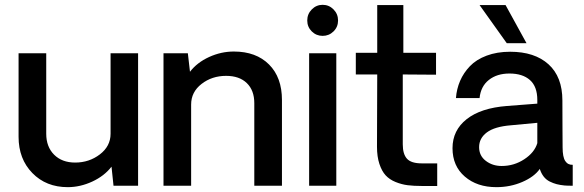

<svg xmlns="http://www.w3.org/2000/svg" viewBox="-20 -771 2423 797"><path d="M553.2 -549.8V0H451.2L442.9 -79.1Q413.1 -40.5 363 -17.3Q313 5.9 261.2 5.9Q171.4 5.9 114.3 -52.7Q57.1 -111.3 57.1 -203.1V-549.8H171.9V-215.8Q171.9 -161.6 204.6 -128.9Q237.3 -96.2 292 -96.2Q350.1 -96.2 394.5 -130.1Q439 -164.1 439 -215.8V-549.8Z M950.7 -557.1Q1043 -557.1 1096.7 -503.4Q1150.4 -449.7 1150.4 -356V0H1035.6V-342.8Q1035.6 -396 1004.6 -426Q973.6 -456.1 918.5 -456.1Q859.9 -456.1 816.7 -422.6Q773.4 -389.2 773.4 -336.9V0H658.7V-549.8H759.8L768.6 -473.1Q798.3 -511.7 848.1 -534.4Q897.9 -557.1 950.7 -557.1Z M1364.5 -640.6Q1345.7 -622.1 1319.3 -622.1Q1293 -622.1 1274.2 -640.6Q1255.4 -659.2 1255.4 -686Q1255.4 -712.9 1274.2 -731.9Q1293 -751 1319.3 -751Q1345.7 -751 1364.5 -731.9Q1383.3 -712.9 1383.3 -686Q1383.3 -659.2 1364.5 -640.6ZM1263.2 -549.8H1376V0H1263.2Z M1731 1Q1697.3 1 1672.1 -2.2Q1647 -5.4 1621.8 -15.6Q1596.7 -25.9 1580.8 -43.2Q1564.9 -60.5 1554.9 -90.6Q1544.9 -120.6 1544.9 -162.1L1545.9 -461.9H1457V-551.8H1545.9V-750H1654.3V-551.8H1790V-460.9L1651.9 -461.9V-171.9Q1651.9 -131.3 1669.4 -112.1Q1687 -92.8 1731 -92.8H1794.9V1Z M2165.5 -591.8H2083.5L1970.7 -750H2078.6ZM2315.4 -159.2Q2315.4 -119.1 2326.4 -102.5Q2337.4 -85.9 2357.4 -86.9V0Q2335.9 0 2323.7 -1Q2304.7 -2.9 2290.5 -6.6Q2276.4 -10.3 2261.7 -17.6Q2247.1 -24.9 2236.8 -38.1Q2226.6 -51.3 2220.7 -69.8Q2197.8 -37.1 2147.9 -15.6Q2098.1 5.9 2040.5 5.9Q1960.4 5.9 1909.4 -38.1Q1858.4 -82 1858.4 -155.8Q1858.4 -230 1917.2 -276.4Q1976.1 -322.8 2084.5 -331.1L2210.4 -340.8V-356Q2210.4 -411.6 2179.9 -438.7Q2149.4 -465.8 2094.7 -465.8Q2043 -465.8 2009.3 -439.2Q1975.6 -412.6 1970.7 -363.8H1872.6Q1875.5 -401.9 1889.9 -435.3Q1904.3 -468.8 1930.7 -496.3Q1957 -523.9 2000 -540Q2043 -556.2 2097.7 -556.2Q2199.2 -556.2 2256.8 -504.2Q2314.5 -452.1 2314.5 -354Q2314.5 -308.1 2314.9 -237.1Q2315.4 -166 2315.4 -159.2ZM2210.4 -176.8V-261.2L2101.6 -251Q2033.2 -245.6 2001 -221.4Q1968.8 -197.3 1968.8 -160.2Q1968.8 -124.5 1996.6 -103.3Q2024.4 -82 2062.5 -82Q2113.8 -82 2156.2 -109.9Q2198.7 -137.7 2210.4 -176.8Z"/></svg>

Font: Oakes Grotesk Medium
Style: Regular
Weight: 500
Designer: Samuel Oakes
Foundry: Samuel Oakes
Version: Version 1.000;PS 001.000;hotconv 1.0.88;makeotf.lib2.5.64775